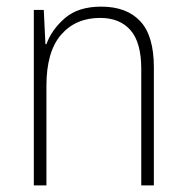

<svg xmlns="http://www.w3.org/2000/svg" viewBox="-20 -559 562 579"><path d="M285 -539Q362 -539 403 -495Q444 -451 444 -356V0H406V-351Q406 -431 373.5 -468Q341 -505 282 -505Q208 -505 164 -454Q120 -403 120 -300V0H82V-529H112L117 -426H120Q136 -470 176 -504.5Q216 -539 285 -539Z"/></svg>

Font: Noto Sans Georgian SemiCondensed ExtraLight
Style: Regular
Weight: 200
Width: 4
Designer: Monotype Design Team, Akaki Razmadze
Foundry: Google LLC
Version: Version 2.005; ttfautohint (v1.8.4.7-5d5b)